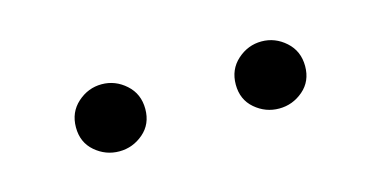

<svg xmlns="http://www.w3.org/2000/svg" viewBox="-29 -839 487 246"><g transform="rotate(-15 215.0 -715.5)"><path d="M109 -671Q91 -671 77 -683Q63 -695 63 -715Q63 -735 77 -747.5Q91 -760 109 -760Q127 -760 141 -747.5Q155 -735 155 -715Q155 -695 141 -683Q127 -671 109 -671ZM321 -671Q303 -671 289 -683Q275 -695 275 -715Q275 -735 289 -747.5Q303 -760 321 -760Q339 -760 353 -747.5Q367 -735 367 -715Q367 -695 353 -683Q339 -671 321 -671Z"/></g></svg>

Font: Minh Nguyen ExtraLight
Style: Regular
Weight: 250
Designer: Ryoko NISHIZUKA 西塚涼子 (kana & ideographs); Frank Grießhammer (Latin, Greek & Cyrillic); Wenlong ZHANG 张文龙 (bopomofo); San
Foundry: Adobe
Version: Version 1.100;July 7, 2023;FontCreator 14.0.0.2814 64-bit